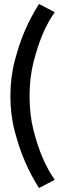

<svg xmlns="http://www.w3.org/2000/svg" viewBox="-20 -796 314 961"><path d="M175 145Q135.5 82.5 105.8 14.2Q76 -54 54 -138Q43 -179.5 37.5 -223.8Q32 -268 32 -315Q32 -409 54 -492.5Q76 -576 103 -639Q119 -676 137 -710.2Q155 -744.5 175 -776L254 -735Q218 -683.5 192.8 -623Q167.5 -562.5 148 -486Q128 -407.5 128 -315Q128 -221.5 147.5 -145Q167 -68.5 191 -12Q204.5 20 220.2 49.2Q236 78.5 254 104Z"/></svg>

Font: League Gothic
Style: Regular
Weight: 400
Designer: The League of Moveable Type
Version: Version 2.001